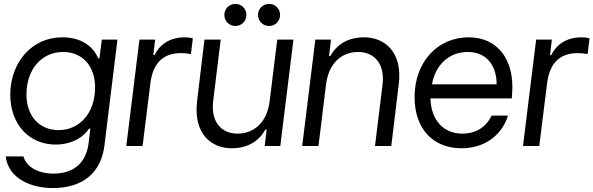

<svg xmlns="http://www.w3.org/2000/svg" viewBox="-20 -749 3044 985"><path d="M249.5 215.8C405.8 215.8 498.5 137.7 516.1 -4.4L582.5 -545.9H502.4L490.2 -450.2H483.4C454.6 -519 388.7 -557.6 298.8 -557.6C146 -557.6 32.7 -431.6 32.7 -262.2C32.7 -112.8 128.4 -7.3 265.6 -7.3C331.5 -7.3 398.4 -32.2 436.5 -88.9H443.4L434.6 -15.1C422.4 85.9 358.9 141.6 253.9 141.6C175.8 141.6 115.2 107.9 100.1 53.2H9.3C22.5 169.9 145 215.8 249.5 215.8ZM115.7 -263.7C115.7 -392.6 192.9 -482.4 303.7 -482.4C402.3 -482.4 467.8 -410.6 467.8 -300.8C467.8 -171.4 390.6 -81.5 280.8 -81.5C181.6 -81.5 115.7 -154.3 115.7 -263.7Z M627.9 0H711.4L751.5 -321.3C764.2 -425.3 816.4 -476.6 909.2 -476.6C923.8 -476.6 940.9 -475.1 959.5 -471.7L969.2 -552.2C959.5 -555.7 938.5 -557.6 927.7 -557.6C858.9 -557.6 801.8 -526.4 773.4 -466.8H766.6L775.9 -545.9H695.3Z M1168 11.7C1253.9 11.7 1310.1 -27.8 1341.3 -84H1348.1L1337.9 0H1418L1485.4 -545.9H1402.3L1363.3 -229.5C1350.6 -126 1287.6 -63.5 1198.2 -63.5C1117.7 -63.5 1060.1 -122.1 1073.7 -231.9L1112.3 -545.9H1028.8L991.2 -231C970.7 -60.1 1066.4 11.7 1168 11.7ZM1130.9 -672.4C1130.9 -640.6 1155.8 -615.7 1187.5 -615.7C1219.2 -615.7 1244.1 -640.6 1244.1 -672.4C1244.1 -704.1 1219.2 -729 1187.5 -729C1155.8 -729 1130.9 -704.1 1130.9 -672.4ZM1303.7 -672.4C1303.7 -640.6 1328.6 -615.7 1360.8 -615.7C1392.1 -615.7 1417 -640.6 1417 -672.4C1417 -704.1 1392.1 -729 1360.8 -729C1328.6 -729 1303.7 -704.1 1303.7 -672.4Z M1530.3 0H1613.8L1652.8 -316.4C1665.5 -419.9 1728.5 -482.4 1817.9 -482.4C1897.9 -482.4 1956.1 -423.8 1942.4 -314L1903.8 0H1987.3L2025.4 -314.9C2047.4 -485.8 1949.7 -557.6 1848.1 -557.6C1762.2 -557.6 1706.1 -518.1 1674.8 -461.9H1668L1678.2 -545.9H1597.7Z M2348.6 11.7C2460 11.7 2553.7 -50.3 2585.9 -155.8H2502C2472.7 -95.2 2420.4 -63.5 2351.1 -63.5C2253.9 -63.5 2190.4 -135.3 2188.5 -244.1H2605.5L2607.4 -270.5C2620.1 -443.4 2532.2 -557.6 2384.8 -557.6C2223.1 -557.6 2106.9 -429.2 2106.9 -251C2106.9 -88.9 2200.2 11.7 2348.6 11.7ZM2196.3 -316.4C2212.9 -416.5 2285.2 -482.4 2378.9 -482.4C2470.7 -482.4 2527.8 -419.4 2527.8 -316.4Z M2663.1 0H2746.6L2786.6 -321.3C2799.3 -425.3 2851.6 -476.6 2944.3 -476.6C2959 -476.6 2976.1 -475.1 2994.6 -471.7L3004.4 -552.2C2994.6 -555.7 2973.6 -557.6 2962.9 -557.6C2894 -557.6 2836.9 -526.4 2808.6 -466.8H2801.8L2811 -545.9H2730.5Z"/></svg>

Font: Guggenheim Sans Display
Style: Italic
Weight: 400
Italic angle: -7°
Designer: Modified by Tom Baber under direction of Pentagram Design 2023
Foundry: rsms
Version: Version 1.001;Glyphs 3.1.2 (3151)